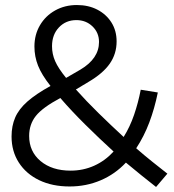

<svg xmlns="http://www.w3.org/2000/svg" viewBox="-20 -731 693 764"><path d="M257 11Q188 11 136 -14Q84 -39 55 -84Q26 -129 26 -188Q26 -230 40.5 -263.5Q55 -297 89 -327Q123 -357 181 -389Q146 -433 131.5 -469.5Q117 -506 117 -546Q117 -593 139 -630.5Q161 -668 199.5 -689.5Q238 -711 286 -711Q332 -711 367.5 -692.5Q403 -674 423.5 -641.5Q444 -609 444 -566Q444 -517 417 -478Q390 -439 332 -405L282 -375Q323 -329 372 -281Q421 -233 472 -186Q497 -226 513.5 -274Q530 -322 540 -374L608 -363Q595 -299 574 -243.5Q553 -188 522 -141Q554 -113 586 -87.5Q618 -62 646 -40L601 13Q573 -9 542.5 -33.5Q512 -58 481 -84Q438 -38 380.5 -13.5Q323 11 257 11ZM243 -421 300 -454Q374 -498 374 -564Q374 -601 348 -626Q322 -651 284 -651Q242 -651 214.5 -622Q187 -593 187 -547Q187 -516 199.5 -487.5Q212 -459 243 -421ZM261 -52Q311 -52 354.5 -71.5Q398 -91 432 -128Q374 -181 319 -235.5Q264 -290 220 -341Q149 -303 122.5 -269.5Q96 -236 96 -190Q96 -128 141.5 -90Q187 -52 261 -52Z"/></svg>

Font: Red Hat Display VF
Style: Regular
Weight: 300
Designer: Pentagram, MCKL
Foundry: Pentagram, MCKL
Version: Version 1.023